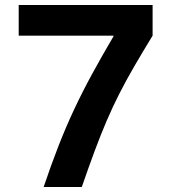

<svg xmlns="http://www.w3.org/2000/svg" viewBox="-20 -750 687 770"><path d="M155 0Q185 -89 214.5 -164.5Q244 -240 277 -310.5Q310 -381 349 -452.5Q388 -524 435 -604V-607H55V-730H592V-607Q551 -540 518.5 -484Q486 -428 459 -375Q432 -322 408 -266Q384 -210 360 -145.5Q336 -81 308 0Z"/></svg>

Font: M PLUS 1 Thin
Style: Bold
Weight: 700
Version: Version 1.001